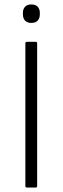

<svg xmlns="http://www.w3.org/2000/svg" viewBox="-20 -843 282 863"><path d="M101 0Q94 0 94 -7V-648Q94 -655 101 -655H141Q147 -655 147 -648V-7Q147 0 141 0ZM121 -740Q102 -740 92.5 -750.5Q83 -761 83 -778V-786Q83 -802 92.5 -812.5Q102 -823 121 -823Q140 -823 149.5 -812.5Q159 -802 159 -786V-778Q159 -761 149.5 -750.5Q140 -740 121 -740Z"/></svg>

Font: Sofia Sans Light
Style: Regular
Weight: 300
Designer: Botio Nikoltchev, Ani Petrova
Foundry: lettersoup
Version: Version 4.100; ttfautohint (v1.8.3)